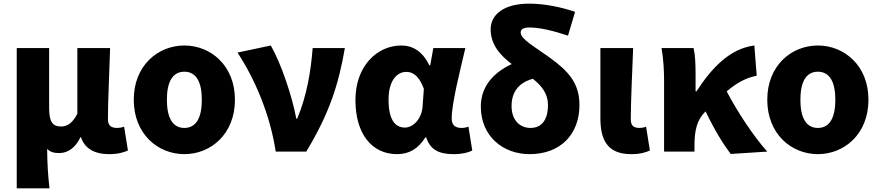

<svg xmlns="http://www.w3.org/2000/svg" viewBox="-20 -833 4831 1055"><path d="M72 202H252C243 124 240 66 239 -15C257 4 280 8 306 8C354 8 396 -23 422 -79H425C445 -18 498 14 579 14C629 14 657 5 683 -6L662 -137C649 -132 635 -130 625 -130C592 -130 573 -141 573 -179C573 -269 581 -439 585 -569H405V-208C379 -158 352 -138 315 -138C270 -138 250 -162 250 -239V-569H72Z M993 14C1138 14 1271 -96 1271 -285C1271 -473 1138 -583 993 -583C848 -583 715 -473 715 -285C715 -96 848 14 993 14ZM993 -130C926 -130 897 -190 897 -285C897 -379 926 -439 993 -439C1060 -439 1089 -379 1089 -285C1089 -190 1060 -130 993 -130Z M1495 0H1663C1790 -211 1840 -367 1875 -569H1698C1688 -441 1666 -307 1613 -181H1608C1587 -298 1526 -482 1468 -583L1285 -544C1376 -406 1463 -211 1495 0Z M2162 14C2228 14 2279 -16 2317 -78H2322C2344 -10 2392 14 2473 14C2520 14 2554 5 2575 -6L2554 -137C2541 -132 2528 -130 2517 -130C2485 -130 2462 -142 2462 -182C2462 -265 2507 -440 2537 -569H2361L2344 -474H2339C2302 -551 2248 -583 2185 -583C2053 -583 1933 -471 1933 -283C1933 -98 2023 14 2162 14ZM2205 -132C2150 -132 2115 -177 2115 -285C2115 -394 2164 -438 2212 -438C2258 -438 2287 -404 2309 -345L2302 -248C2298 -183 2252 -132 2205 -132Z M2890 14C3061 14 3164 -96 3164 -256C3164 -377 3102 -443 3000 -517C2916 -578 2841 -617 2841 -655C2841 -671 2855 -682 2888 -682C2947 -682 3024 -663 3101 -637L3140 -768C3064 -794 2971 -813 2888 -813C2743 -813 2676 -749 2676 -672C2676 -586 2731 -527 2792 -481C2701 -439 2622 -365 2622 -248C2622 -84 2744 14 2890 14ZM2908 -400C2957 -361 2991 -318 2991 -257C2991 -166 2950 -130 2895 -130C2838 -130 2791 -171 2791 -250C2791 -334 2837 -381 2908 -400Z M3448 14C3498 14 3526 5 3551 -6L3530 -137C3519 -132 3504 -130 3495 -130C3462 -130 3446 -141 3446 -179C3446 -269 3454 -439 3459 -569H3279V-185C3279 -66 3316 14 3448 14Z M3995 13 4196 0C4121 -83 4031 -220 3973 -331C4034 -382 4080 -405 4138 -417L4125 -583C3990 -566 3890 -459 3807 -331H3802V-427C3802 -481 3800 -532 3791 -569H3615C3626 -508 3629 -437 3629 -392V0H3796V-35C3796 -122 3812 -176 3855 -219L3857 -221C3907 -117 3954 -41 3995 13Z M4474 14C4619 14 4752 -96 4752 -285C4752 -473 4619 -583 4474 -583C4329 -583 4196 -473 4196 -285C4196 -96 4329 14 4474 14ZM4474 -130C4407 -130 4378 -190 4378 -285C4378 -379 4407 -439 4474 -439C4541 -439 4570 -379 4570 -285C4570 -190 4541 -130 4474 -130Z"/></svg>

Font: Noto Sans TC Black
Style: Regular
Weight: 900
Designer: Ryoko NISHIZUKA 西塚涼子 (kana, bopomofo & ideographs); Paul D. Hunt (Latin, Greek & Cyrillic); Sandoll Communications 산돌커뮤니
Foundry: Adobe
Version: Version 2.004;hotconv 1.0.118;makeotfexe 2.5.65603